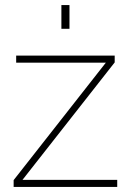

<svg xmlns="http://www.w3.org/2000/svg" viewBox="-20 -740 518 760"><path d="M34 0H444V-28H69L434 -493V-520H44V-492H399L34 -27ZM223 -626H255V-720H223Z"/></svg>

Font: Aspekta 100
Style: Regular
Weight: 100
Designer: Ivo Dolenc
Version: Version 2.000